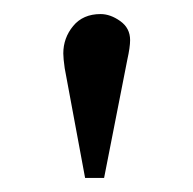

<svg xmlns="http://www.w3.org/2000/svg" viewBox="-20 -802 275 273"><path d="M101 -549 72 -705Q70 -719 70 -726Q70 -748 84 -765Q98 -782 123 -782Q137 -782 151 -772Q165 -762 165 -745Q165 -735 161 -717L128 -549Z"/></svg>

Font: Literata 36pt
Style: Regular
Weight: 400
Designer: Latin by Veronika Burian and Jose Scaglione. Greek by Irene Vlachou. Cyrillic by Vera Evstafieva.
Foundry: TypeTogether
Version: Version 3.002